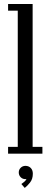

<svg xmlns="http://www.w3.org/2000/svg" viewBox="-20 -770 252 962"><path d="M20.5 0V-34H69V-716.5H20.5V-750H143.5V-34H192.5V0ZM104 171.5 87 152Q91.5 149.5 101.2 141.2Q111 133 112.5 126Q111.5 127.5 107 127.5Q93 127.5 83.5 117.8Q74 108 74 94Q74 80 83.8 70.5Q93.5 61 107.5 61Q123.5 61 134 71.5Q144.5 82 144.5 100.5Q144.5 127.5 130 145.2Q115.5 163 104 171.5Z"/></svg>

Font: Imbue 10pt
Style: Regular
Weight: 400
Designer: Tyler Finck
Foundry: Etcetera Type Company
Version: Version 1.102; ttfautohint (v1.8.3)